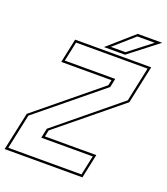

<svg xmlns="http://www.w3.org/2000/svg" viewBox="-174 -953 920 1059"><g transform="rotate(20 286.0 -424.0)"><path d="M-5.5 -13.5H424L448.5 -128H146.5L158.5 -185L524.5 -485L567 -686.5H147.5L123 -572H419L408.5 -521L38 -218ZM-22 0 26 -224 395 -526.5 402 -558.5H107L137 -700H583.5L536 -478L171 -179.5L163 -141.5H464.5L434.5 0ZM300.5 -716 450.5 -848H594L424 -716ZM335.5 -730H421.5L555.5 -834H453.5Z"/></g></svg>

Font: Tourney Thin Thin
Style: Italic
Weight: 250
Italic angle: -12°
Version: Version 1.015